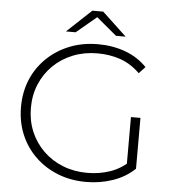

<svg xmlns="http://www.w3.org/2000/svg" viewBox="-59 -928 890 986"><g transform="rotate(5 386.5 -434.5)"><path d="M421 5Q342 5 275 -21.5Q208 -48 158.5 -96Q109 -144 82 -208.5Q55 -273 55 -350Q55 -427 82 -491.5Q109 -556 159 -604Q209 -652 275.5 -678.5Q342 -705 422 -705Q498 -705 563 -681Q628 -657 674 -609L642 -575Q596 -620 541.5 -639Q487 -658 423 -658Q355 -658 297 -635Q239 -612 196 -570Q153 -528 129.5 -472Q106 -416 106 -350Q106 -284 129.5 -228Q153 -172 196 -130Q239 -88 297 -65Q355 -42 423 -42Q485 -42 540.5 -61Q596 -80 642 -124L671 -85Q624 -40 558.5 -17.5Q493 5 421 5ZM622 -90V-347H671V-85ZM251 -756 377 -874H433L559 -756H509L387 -858H423L301 -756Z"/></g></svg>

Font: Modern
Style: Regular
Weight: 300
Designer: Julieta Ulanovsky
Foundry: Julieta Ulanovsky
Version: Version 8.000